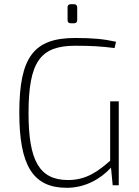

<svg xmlns="http://www.w3.org/2000/svg" viewBox="-20 -883 664 915"><path d="M318 -772H332C342 -772 348 -777 348 -787V-848C348 -858 342 -863 332 -863H318C307 -863 302 -858 302 -848V-787C302 -777 307 -772 318 -772ZM505 -400V-117C453 -72 396 -25 305 -25C167 -25 116 -118 116 -344C116 -590 173 -665 339 -665C415 -665 463 -662 526 -654L533 -684C474 -697 423 -702 338 -702C141 -702 72 -611 72 -346C72 -96 136 12 298 12C387 12 460 -31 509 -84L517 0H546V-400Z"/></svg>

Font: Exo 2 Extra Light
Style: Regular
Weight: 250
Designer: Natanael Gama
Version: Version 1.001;PS 001.001;hotconv 1.0.88;makeotf.lib2.5.64775